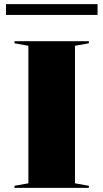

<svg xmlns="http://www.w3.org/2000/svg" viewBox="-20 -907 499 927"><path d="M409 -708V-698L342 -686V-22L409 -10V0H50V-10L117 -22V-686L50 -698V-708ZM9 -835V-887H451V-835Z"/></svg>

Font: Kalnia SemiExpanded Medium
Style: Regular
Weight: 500
Width: 6
Designer: Frida Medrano
Foundry: Frida Medrano
Version: Version 1.105